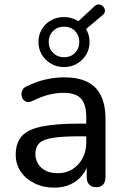

<svg xmlns="http://www.w3.org/2000/svg" viewBox="-20 -850 573 879"><path d="M228 9Q178 9 137.5 -11Q97 -31 74.5 -65Q52 -99 52 -141Q52 -195 79 -226Q106 -257 170 -270.5Q234 -284 342 -284H389V-226H344Q267 -226 222.5 -219Q178 -212 160 -194.5Q142 -177 142 -146Q142 -107 169.5 -82Q197 -57 245 -57Q283 -57 312 -75.5Q341 -94 358 -125.5Q375 -157 375 -198V-313Q375 -372 351 -398.5Q327 -425 270 -425Q237 -425 202 -416Q167 -407 129 -388Q114 -381 103 -383.5Q92 -386 85.5 -395.5Q79 -405 78.5 -416.5Q78 -428 83.5 -439Q89 -450 103 -455Q147 -477 190.5 -486.5Q234 -496 272 -496Q337 -496 379 -475.5Q421 -455 442 -412.5Q463 -370 463 -304V-40Q463 -17 452 -5Q441 7 420 7Q400 7 388.5 -5Q377 -17 377 -40V-111H386Q378 -74 356 -47Q334 -20 301.5 -5.5Q269 9 228 9ZM273 -543Q240 -543 213.5 -558.5Q187 -574 171.5 -600Q156 -626 156 -658Q156 -690 171.5 -716Q187 -742 213.5 -757Q240 -772 273 -772Q292 -772 308.5 -767Q325 -762 339 -753L411 -820Q422 -831 433.5 -829.5Q445 -828 452.5 -820Q460 -812 460.5 -801.5Q461 -791 451 -782L374 -717Q390 -690 390 -658Q390 -626 374.5 -600Q359 -574 332.5 -558.5Q306 -543 273 -543ZM273 -588Q304 -588 323.5 -608Q343 -628 343 -658Q343 -688 323.5 -708Q304 -728 273 -728Q243 -728 223 -708Q203 -688 203 -658Q203 -628 223 -608Q243 -588 273 -588Z"/></svg>

Font: Nunito ExtraLight Medium
Style: Regular
Weight: 500
Version: Version 3.602